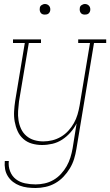

<svg xmlns="http://www.w3.org/2000/svg" viewBox="-20 -717 551 960"><path d="M158 223Q137 223 117 220.5Q97 218 78.5 211Q60 204 45 192.5Q30 181 19.5 164.5Q9 148 5.5 128.5Q2 109 4 88H24Q21 115 30.5 139.5Q40 164 59.5 179Q79 194 105 199.5Q131 205 158 205Q180 205 203 200Q226 195 247 183Q268 171 285 152.5Q302 134 313.5 113.5Q325 93 332 70.5Q339 48 343 25L363 -100Q351 -76 332.5 -55Q314 -34 291 -19Q268 -4 242 2Q216 8 190 8Q164 8 139.5 1Q115 -6 96.5 -22.5Q78 -39 68 -61.5Q58 -84 53.5 -109Q49 -134 50.5 -160.5Q52 -187 56 -213L104 -502H45V-520H185V-502H124L75 -210Q72 -186 70.5 -162.5Q69 -139 72.5 -116Q76 -93 85.5 -72.5Q95 -52 112 -37.5Q129 -23 151 -16.5Q173 -10 197 -10Q219 -10 241.5 -15.5Q264 -21 284.5 -33Q305 -45 321.5 -63Q338 -81 349.5 -101.5Q361 -122 367.5 -144Q374 -166 378 -189L430 -502H371V-520H511V-502H450L362 28Q358 53 350.5 77.5Q343 102 329.5 124.5Q316 147 297.5 166.5Q279 186 256 199Q233 212 207.5 217.5Q182 223 158 223ZM404 -644Q398 -644 392.5 -646Q387 -648 383.5 -653Q380 -658 379 -664Q378 -670 379 -676Q379 -681 381.5 -685Q384 -689 388 -691.5Q392 -694 396 -695.5Q400 -697 405 -697Q411 -697 416.5 -694.5Q422 -692 426 -687Q430 -682 431 -676Q432 -670 431 -664Q430 -659 427.5 -655Q425 -651 421.5 -648.5Q418 -646 413.5 -645Q409 -644 404 -644ZM204 -644Q198 -644 192.5 -646Q187 -648 183.5 -653Q180 -658 179 -664Q178 -670 179 -676Q179 -681 181.5 -685Q184 -689 188 -691.5Q192 -694 196 -695.5Q200 -697 205 -697Q211 -697 216.5 -694.5Q222 -692 226 -687Q230 -682 231 -676Q232 -670 231 -664Q230 -659 227.5 -655Q225 -651 221.5 -648.5Q218 -646 213.5 -645Q209 -644 204 -644Z"/></svg>

Font: Iosevka Curly Slab Thin
Style: Italic
Weight: 100
Italic angle: -9°
Monospace: yes
Designer: Belleve Invis
Foundry: Belleve Invis
Version: Version 22.1.2; ttfautohint (v1.8.4)